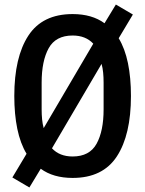

<svg xmlns="http://www.w3.org/2000/svg" viewBox="-20 -772 640 846"><path d="M300 12Q214.5 12 159.5 -28.5L109.5 54L34.5 10L97 -94.5Q69.5 -140 56.2 -204.5Q43 -269 43 -349Q43 -520 105 -615Q167 -710 300 -710Q385.5 -710 440.5 -669.5L490.5 -752L565.5 -708L503 -603.5Q530.5 -558 543.8 -493.8Q557 -429.5 557 -349Q557 -178 495 -83Q433 12 300 12ZM163.5 -290Q163.5 -267 165.5 -246.2Q167.5 -225.5 172.5 -207.5L391 -579.5Q357.5 -615.5 300 -615.5Q225.5 -615.5 194.5 -559.5Q163.5 -503.5 163.5 -408ZM300 -82.5Q374.5 -82.5 405.5 -138.5Q436.5 -194.5 436.5 -290V-408Q436.5 -431 434.5 -451.8Q432.5 -472.5 427.5 -490.5L209 -118.5Q242.5 -82.5 300 -82.5Z"/></svg>

Font: Lilex Medium
Style: Regular
Weight: 500
Designer: Mike Abbink, Paul van der Laan, Pieter van Rosmalen, Mikhael Khrustik
Foundry: Mikhael Khrustik
Version: Version 1.100